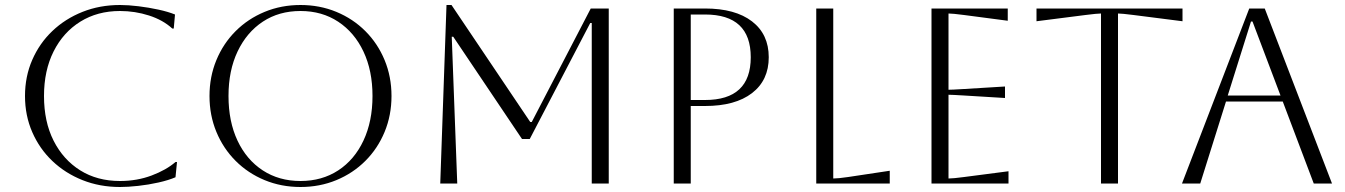

<svg xmlns="http://www.w3.org/2000/svg" viewBox="-20 -734 5380 768"><path d="M688 -86 682 -25Q654 -13 614 -4Q574 5 533 9.5Q492 14 460 14Q379 14 310 -13.5Q241 -41 189.5 -90Q138 -139 109 -205.5Q80 -272 80 -350Q80 -428 109 -494.5Q138 -561 189.5 -610Q241 -659 310 -686.5Q379 -714 460 -714Q493 -714 534 -709Q575 -704 614 -695.5Q653 -687 680 -676L675 -620H669Q632 -654 576 -672Q520 -690 460 -690Q370 -690 301.5 -647.5Q233 -605 194.5 -528.5Q156 -452 156 -350Q156 -247 194.5 -171Q233 -95 301 -52.5Q369 -10 460 -10Q528 -10 586.5 -32Q645 -54 682 -86Z M818 -350Q818 -427 845.5 -493.5Q873 -560 922.5 -609.5Q972 -659 1038.5 -686.5Q1105 -714 1182 -714Q1259 -714 1325.5 -686.5Q1392 -659 1441.5 -609.5Q1491 -560 1518.5 -493.5Q1546 -427 1546 -350Q1546 -273 1518.5 -206.5Q1491 -140 1441.5 -90.5Q1392 -41 1325.5 -13.5Q1259 14 1182 14Q1105 14 1038.5 -13.5Q972 -41 922.5 -90.5Q873 -140 845.5 -206.5Q818 -273 818 -350ZM894 -350Q894 -248 930 -171.5Q966 -95 1031 -52.5Q1096 -10 1182 -10Q1268 -10 1333 -52.5Q1398 -95 1434 -172Q1470 -249 1470 -350Q1470 -451 1434 -527.5Q1398 -604 1333 -647Q1268 -690 1182 -690Q1096 -690 1031.5 -647.5Q967 -605 930.5 -528.5Q894 -452 894 -350Z M2415 -700V0H2347V-642H2341L2099 -178H2068L1793 -587H1787L1809 0H1741L1766 -714H1786L2101 -246H2107L2343 -700Z M2675 0V-700H2800Q2921 -700 2988 -648.5Q3055 -597 3055 -505Q3055 -413 2988 -361.5Q2921 -310 2800 -310H2743V0ZM2800 -676H2743V-334H2800Q2983 -334 2983 -505Q2983 -676 2800 -676Z M3245 -700H3313V-20Q3332 -20 3373 -26L3539 -51V0H3245Z M3706 0V-700H4011V-651L3836 -674Q3790 -680 3774 -680V-375Q3787 -375 3836 -378L4000 -388V-342L3836 -352Q3787 -355 3774 -355V-20Q3792 -20 3837 -26L4014 -49V0Z M4384 0V-680Q4369 -680 4322 -674L4126 -649V-700H4710V-649L4514 -674Q4467 -680 4452 -680V0Z M4708 0 4977 -700H5039L5308 0H5235L5111 -328H4884L4781 0ZM4984 -648 4891 -352H5102L4990 -648Z"/></svg>

Font: Aboreto
Style: Regular
Weight: 400
Designer: Dominik Jáger
Foundry: Dominik Jáger
Version: Version 1.001; ttfautohint (v1.8.4.7-5d5b)